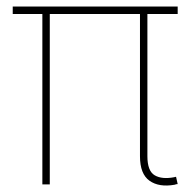

<svg xmlns="http://www.w3.org/2000/svg" viewBox="-20 -559 580 582"><path d="M509.3 1Q461.9 9.3 433.1 -11.2Q404.3 -31.7 404.3 -85.4V-527.3H426.8V-85.4Q426.8 -40.5 449 -27.6Q471.2 -14.6 508.8 -22Q511.2 -22.9 511 -22.7Q510.7 -22.5 513.7 -22.9L518.6 -1Q516.1 -1 513.9 -0.5Q511.7 0 509.3 1ZM108.4 0V-527.3H130.9V0ZM18.6 -516.6V-539.1H518.6V-516.6Z"/></svg>

Font: Inter 18pt Thin
Style: Regular
Weight: 250
Designer: Rasmus Andersson
Foundry: rsms
Version: Version 4.001;git-66647c0bb